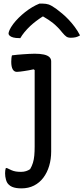

<svg xmlns="http://www.w3.org/2000/svg" viewBox="-20 -838 461 1058"><path d="M171 -542Q201 -542 221.5 -537.5Q242 -533 252 -523.5Q262 -514 262 -500V-3Q262 39 251 76Q240 113 219 141Q198 169 167.5 184.5Q137 200 98 200Q83 200 70 198Q57 196 46.5 191.5Q36 187 28 179Q18 170 13 152.5Q8 135 8 117Q8 108 9 101Q10 94 12 88H18Q32 95 43.5 100Q55 105 67.5 107Q80 109 96 109Q111 109 123.5 105Q136 101 146 94Q156 77 161.5 59Q167 41 169 19Q171 -3 171 -30V-452L165 -456Q151 -453 138 -450.5Q125 -448 113.5 -446.5Q102 -445 92 -443.5Q82 -442 73 -442Q58 -442 50 -456Q42 -470 42 -498Q42 -508 43 -517.5Q44 -527 46 -533Q61 -535 76.5 -536.5Q92 -538 108 -539Q124 -540 140 -541Q156 -542 171 -542ZM197 -818H217Q233 -818 247.5 -813.5Q262 -809 289 -790Q305 -778 323 -763Q341 -748 358.5 -729.5Q376 -711 392 -689.5Q408 -668 421 -643Q410 -636 398 -633Q386 -630 370 -630Q355 -630 346 -636Q337 -642 322 -660Q301 -687 272 -711Q251 -728 218 -747H215Q175 -721 147 -695Q111 -661 92 -628H86Q66 -628 53 -631.5Q40 -635 33.5 -641Q27 -647 27 -653Q27 -660 33 -673.5Q39 -687 53 -706Q66 -723 82.5 -739.5Q99 -756 118 -771Q137 -786 157 -798Q177 -810 197 -818Z"/></svg>

Font: Code D Ace
Style: Regular
Weight: 400
Version: Version 1.085; ttfautohint (v1.8.4.7-5d5b);Nerd Fonts 3.0.2